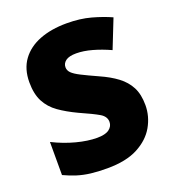

<svg xmlns="http://www.w3.org/2000/svg" viewBox="-134 -919 845 938"><g transform="rotate(-20 288.5 -450.0)"><path d="M544 -310Q544 -252 514.5 -200Q485 -148 423.5 -115.5Q362 -83 264 -83Q215 -83 178.5 -87.5Q142 -92 110 -102Q78 -112 44 -128V-300Q102 -271 161 -255.5Q220 -240 268 -240Q311 -240 331 -255Q351 -270 351 -293Q351 -321 321.5 -338.5Q292 -356 222 -387Q169 -412 130 -439.5Q91 -467 70 -507Q49 -547 49 -608Q49 -677 83 -723.5Q117 -770 177.5 -793.5Q238 -817 318 -817Q388 -817 444 -801.5Q500 -786 544 -766L485 -617Q439 -638 394.5 -650.5Q350 -663 312 -663Q275 -663 257.5 -650Q240 -637 240 -617Q240 -600 253 -587Q266 -574 296.5 -558.5Q327 -543 380 -519Q432 -496 468.5 -468.5Q505 -441 524.5 -403.5Q544 -366 544 -310Z"/></g></svg>

Font: Noto Sans Kannada UI Black
Style: Regular
Weight: 900
Designer: Jelle Bosma - Monotype Design Team
Foundry: Monotype Imaging Inc.
Version: Version 2.005; ttfautohint (v1.8.4.7-5d5b)